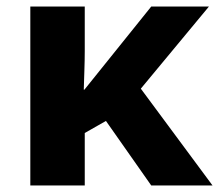

<svg xmlns="http://www.w3.org/2000/svg" viewBox="-20 -569 672 589"><path d="M73 0H240V-161L305 -198L444 0H632L412 -297L621 -549H444L239 -294H237C238 -333 240 -373 240 -412V-549H73Z"/></svg>

Font: Kathrein 85 Heavy
Style: Regular
Weight: 900
Designer: Lazydogs Typefoundry, based on Open Sans by Ascender Corporation
Foundry: Lazydogs Typefoundry
Version: Version 1.003;PS 001.003;hotconv 1.0.88;makeotf.lib2.5.64775